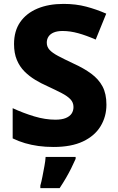

<svg xmlns="http://www.w3.org/2000/svg" viewBox="-20 -744 603 985"><path d="M526 -207Q526 -146 496 -96.5Q466 -47 406 -18.5Q346 10 255 10Q213 10 177 5Q141 0 108.5 -9.5Q76 -19 45 -34V-189Q99 -164 155.5 -147Q212 -130 264 -130Q297 -130 317.5 -138.5Q338 -147 347.5 -161.5Q357 -176 357 -195Q357 -218 341.5 -234.5Q326 -251 296 -266.5Q266 -282 223 -302Q191 -316 160.5 -334.5Q130 -353 105.5 -377.5Q81 -402 66.5 -436.5Q52 -471 52 -518Q52 -585 83.5 -630.5Q115 -676 172 -700Q229 -724 306 -724Q369 -724 422 -710Q475 -696 525 -674L471 -541Q423 -562 381.5 -573.5Q340 -585 301 -585Q274 -585 256 -577.5Q238 -570 229 -556.5Q220 -543 220 -525Q220 -504 234 -488.5Q248 -473 278 -457Q308 -441 357 -418Q410 -394 448 -366Q486 -338 506 -300.5Q526 -263 526 -207ZM368 71Q357 96 345 120Q333 144 318.5 169Q304 194 286 221H187V208Q193 187 198 160.5Q203 134 208 107.5Q213 81 214 61H368Z"/></svg>

Font: Noto Sans Thai ExtraBold
Style: Regular
Weight: 800
Version: Version 2.001